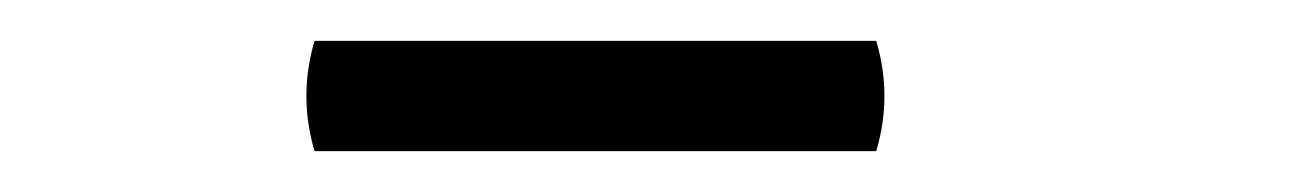

<svg xmlns="http://www.w3.org/2000/svg" viewBox="-20 -675 640 94"><path d="M134 -655H409Q417 -628 409 -601H134Q126 -628 134 -655Z"/></svg>

Font: Arima Thin SemiBold
Style: Regular
Weight: 600
Version: Version 1.100